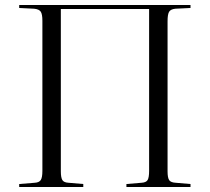

<svg xmlns="http://www.w3.org/2000/svg" viewBox="-20 -750 841 770"><path d="M57 0V-12L119 -17Q137 -18 143.5 -28Q150 -38 150 -65V-667Q150 -693 143.5 -703Q137 -713 117 -715L57 -718V-730H744V-718L683 -715Q664 -713 658 -702.5Q652 -692 652 -665V-63Q652 -37 658.5 -27.5Q665 -18 685 -17L744 -12V0H487V-12L547 -17Q566 -18 572 -28Q578 -38 578 -65V-714H224V-63Q224 -38 230 -28Q236 -18 255 -17L314 -12V0Z"/></svg>

Font: Literata 72pt Light
Style: Regular
Weight: 300
Designer: Latin by Veronika Burian and Jose Scaglione. Greek by Irene Vlachou. Cyrillic by Vera Evstafieva.
Foundry: TypeTogether
Version: Version 3.002